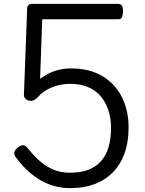

<svg xmlns="http://www.w3.org/2000/svg" viewBox="-20 -957 750 996"><path d="M344 19Q304 19 267 9.5Q230 0 195 -19.5Q160 -39 127.5 -68Q95 -97 66 -136Q56 -147 54 -160Q52 -173 69 -189Q84 -203 97.5 -203.5Q111 -204 124 -188Q156 -148 189 -119.5Q222 -91 259.5 -76Q297 -61 343 -61Q399 -61 439 -76.5Q479 -92 505 -122Q531 -152 543.5 -195.5Q556 -239 556 -295Q556 -343 542.5 -384.5Q529 -426 503 -457Q477 -488 437.5 -505Q398 -522 346 -522Q311 -522 279 -513.5Q247 -505 222 -490.5Q197 -476 178 -455Q160 -435 142.5 -434Q125 -433 114.5 -442.5Q104 -452 104 -463L121 -915Q121 -924 128 -930.5Q135 -937 147 -937H591Q605 -937 611.5 -929Q618 -921 618 -900Q618 -879 613 -868Q608 -857 591 -857H199L188 -548Q207 -563 232 -575.5Q257 -588 286.5 -595Q316 -602 349 -602Q444 -602 510.5 -562.5Q577 -523 612 -454Q647 -385 647 -295Q647 -220 626 -161.5Q605 -103 565 -62.5Q525 -22 469.5 -1.5Q414 19 344 19Z"/></svg>

Font: Playwrite US Modern
Style: Regular
Weight: 400
Designer: Veronika Burian, José Scaglione
Foundry: TypeTogether
Version: Version 1.002